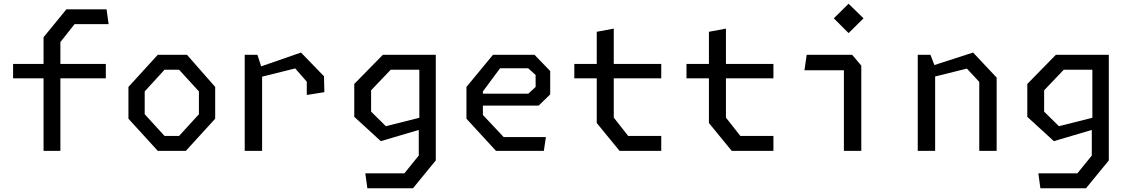

<svg xmlns="http://www.w3.org/2000/svg" viewBox="-20 -807 6040 1027"><path d="M213 0V-388H50V-465H213V-608L335 -757H550L561 -678H379L303 -582V-465H546V-388H303V0Z M824 0 667 -172V-342L824 -514H980L1131 -342V-172L974 0ZM754 -196 860 -80H938L1044 -196V-318L938 -434H860L754 -318Z M1621 -299V-370L1559 -441L1382 -397V0H1289V-514H1357L1377 -452L1590 -526L1713 -399L1715 -314Z M1945 200 1934 120H2143L2220 25V-112L2017 -52L1875 -182V-358L2028 -514H2270H2311V51L2189 200ZM1965 -210 2044 -132 2223 -177V-434H2070L1965 -324Z M2633 0 2475 -172V-342L2617 -514H2839L2923 -427V-302L2861 -242H2563V-192L2674 -74H2900L2889 0ZM2563 -306H2806L2845 -342V-406L2805 -442H2655L2563 -318Z M3294 0 3172 -149V-388H3052V-465H3172V-637L3263 -654V-465H3517V-388H3263V-178L3340 -80H3517V0Z M3894 0 3772 -149V-388H3652V-465H3772V-637L3863 -654V-465H4117V-388H3863V-178L3940 -80H4117V0Z M4494 0V-431H4283L4295 -514H4538L4587 -456V0ZM4440 -709 4519 -787 4599 -709 4519 -630Z M5218 0V-369L5152 -440L4982 -398V0H4889V-514H4957L4978 -459L5185 -526L5311 -392V0Z M5545 200 5534 120H5743L5820 25V-112L5617 -52L5475 -182V-358L5628 -514H5870H5911V51L5789 200ZM5565 -210 5644 -132 5823 -177V-434H5670L5565 -324Z"/></svg>

Font: Moralerspace Krypton JPDOC
Style: Regular
Weight: 400
Version: v0.0.6; ttfautohint (v1.8.4.7-5d5b-dirty) -l 6 -r 45 -G 200 